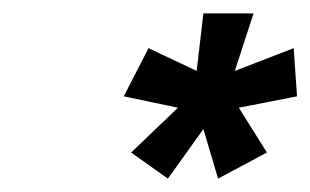

<svg xmlns="http://www.w3.org/2000/svg" viewBox="-20 -755 464 287"><path d="M284 -735H359L331 -649L419 -683L424 -611L337 -594L379 -527L306 -488L284 -562L231 -488L176 -527L246 -594L165 -611L202 -683L274 -649Z"/></svg>

Font: League Gothic Italic
Style: Regular
Weight: 400
Designer: Tyler Finck
Foundry: The League of Moveable Type
Version: Version 1.001;PS 001.001;hotconv 1.0.56;makeotf.lib2.0.21325